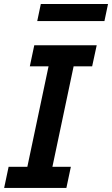

<svg xmlns="http://www.w3.org/2000/svg" viewBox="-39 -926 552 946"><path d="M-18.6 0 3.4 -104H95.7L200.2 -599.1H107.9L129.9 -703.1H437.5L415 -599.1H323.7L219.2 -104H310.1L288.1 0ZM144.5 -822.3 162.1 -906.2H493.2L475.6 -822.3Z"/></svg>

Font: Schibsted Grotesk SemiBold
Style: Italic
Weight: 600
Italic angle: -12°
Designer: Bakken & Baeck AS, Henrik Kongsvoll
Foundry: Schibsted ASA
Version: Version 1.100;gftools[0.9.25]